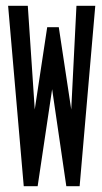

<svg xmlns="http://www.w3.org/2000/svg" viewBox="-20 -643 353 663"><path d="M62 0H110L160 -335L209 0H255L309 -623H244L226 -265L183 -549H143L100 -265L76 -623H8Z"/></svg>

Font: Inconsolata ExtraCondensed
Style: Bold
Weight: 700
Width: 2
Monospace: yes
Designer: Raph Levien, Cyreal, Brenton Simpson
Foundry: Raph Levien, Cyreal, Google
Version: Version 3.100